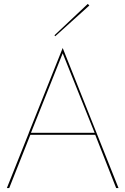

<svg xmlns="http://www.w3.org/2000/svg" viewBox="-20 -960 640 980"><path d="M436 -932 262 -775 258 -780 428 -940ZM573 0 466 -272H135L27 0H15L127 -281V-282L300 -715L585 0ZM300 -688 138 -282H463Z"/></svg>

Font: Jost* Hairline
Style: Regular
Weight: 100
Version: Version 3.7